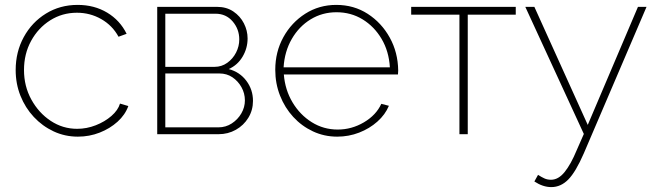

<svg xmlns="http://www.w3.org/2000/svg" viewBox="-20 -548 2684 784"><path d="M298 10Q245 10 199 -11.5Q153 -33 118 -70.5Q83 -108 63.5 -157Q44 -206 44 -262Q44 -336 77 -396.5Q110 -457 167.5 -492.5Q225 -528 297 -528Q365 -528 417.5 -496.5Q470 -465 497 -410L464 -398Q439 -444 393.5 -470Q348 -496 294 -496Q234 -496 185 -465Q136 -434 107 -381Q78 -328 78 -262Q78 -196 108 -141.5Q138 -87 187 -54.5Q236 -22 295 -22Q334 -22 371 -36.5Q408 -51 435 -74.5Q462 -98 470 -125L504 -115Q491 -79 460 -51Q429 -23 387 -6.5Q345 10 298 10Z M622 0V-520H866Q905 -520 933 -501Q961 -482 976 -452.5Q991 -423 991 -391Q991 -351 970.5 -316.5Q950 -282 914 -266Q959 -254 986 -218Q1013 -182 1013 -136Q1013 -98 994 -67Q975 -36 943 -18Q911 0 872 0ZM655 -275H856Q885 -275 908 -291.5Q931 -308 944 -333.5Q957 -359 957 -387Q957 -429 930 -460.5Q903 -492 860 -492H655ZM655 -28H872Q902 -28 926.5 -44Q951 -60 965.5 -85Q980 -110 980 -138Q980 -167 966 -192Q952 -217 929 -232.5Q906 -248 876 -248H655Z M1357 10Q1304 10 1258 -11.5Q1212 -33 1177.5 -70.5Q1143 -108 1123.5 -157.5Q1104 -207 1104 -263Q1104 -336 1137 -396Q1170 -456 1226.5 -492Q1283 -528 1353 -528Q1425 -528 1481.5 -491.5Q1538 -455 1571.5 -394.5Q1605 -334 1606 -260Q1606 -256 1605.5 -252Q1605 -248 1605 -244H1139Q1144 -181 1174.5 -130Q1205 -79 1253 -49Q1301 -19 1359 -19Q1416 -19 1466 -48.5Q1516 -78 1537 -124L1568 -116Q1553 -80 1521 -51.5Q1489 -23 1446.5 -6.5Q1404 10 1357 10ZM1138 -273H1572Q1568 -339 1538 -389.5Q1508 -440 1460.5 -469Q1413 -498 1354 -498Q1296 -498 1248.5 -469Q1201 -440 1171.5 -389Q1142 -338 1138 -273Z M1856 0V-488H1659V-520H2086V-488H1890V0Z M2231 216Q2197 216 2162 193L2177 166Q2191 175 2203 180.5Q2215 186 2230 186Q2260 186 2285.5 154.5Q2311 123 2335 65L2364 -1L2125 -520H2162L2380 -38L2585 -520H2620L2364 78Q2331 154 2300.5 185Q2270 216 2231 216Z"/></svg>

Font: Raleway ExtraLight
Style: Regular
Weight: 200
Designer: Matt McInerney, Pablo Impallari, Rodrigo Fuenzalida
Foundry: Matt McInerney, Pablo Impallari, Rodrigo Fuenzalida
Version: Version 4.026